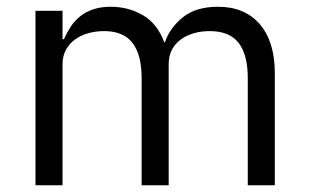

<svg xmlns="http://www.w3.org/2000/svg" viewBox="-20 -548 913 568"><path d="M85 0V-516H165V-432H169Q178 -452 189.5 -469.5Q201 -487 217.5 -500Q234 -513 256 -520.5Q278 -528 308 -528Q359 -528 402 -503.5Q445 -479 466 -423H468Q482 -465 520.5 -496.5Q559 -528 625 -528Q704 -528 748.5 -476.5Q793 -425 793 -331V0H713V-317Q713 -386 686 -421Q659 -456 600 -456Q576 -456 554.5 -450Q533 -444 516 -432Q499 -420 489 -401.5Q479 -383 479 -358V0H399V-317Q399 -386 372 -421Q345 -456 288 -456Q264 -456 242 -450Q220 -444 203 -432Q186 -420 175.5 -401.5Q165 -383 165 -358V0Z"/></svg>

Font: IBM Plex Sans Thai
Style: Regular
Weight: 400
Designer: Mike Abbink, Paul van der Laan, Pieter van Rosmalen, Ben Mitchell, Mark Frömberg
Foundry: Bold Monday
Version: Version 1.1